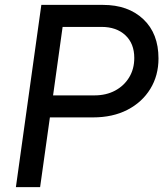

<svg xmlns="http://www.w3.org/2000/svg" viewBox="-20 -765 684 785"><path d="M45 0 149 -745H401Q504 -745 566 -686.5Q628 -628 628 -526Q628 -456 594.5 -401.5Q561 -347 501 -316Q441 -285 360 -285H184L144 0ZM197 -375H366Q414 -375 450.5 -394.5Q487 -414 508 -448.5Q529 -483 529 -528Q529 -587 492.5 -621Q456 -655 395 -655H236Z"/></svg>

Font: Plus Jakarta Sans Medium
Style: Italic
Weight: 500
Italic angle: -8°
Designer: Gumpita Rahayu
Foundry: Tokotype
Version: Version 2.071; ttfautohint (v1.8.4.7-5d5b);gftools[0.9.29]